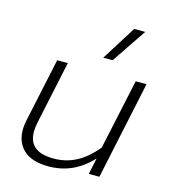

<svg xmlns="http://www.w3.org/2000/svg" viewBox="-109 -804 801 907"><g transform="rotate(15 291.0 -351.0)"><path d="M435 -717H489L375 -548H329ZM50 -121Q50 -144 56 -171L122 -480H174L108 -170Q103 -143 103 -126Q103 -27 225 -27Q284 -27 334.5 -53Q385 -79 432 -136L506 -480H559L457 0H405L422 -80Q334 15 212 15Q131 15 90.5 -21.5Q50 -58 50 -121Z"/></g></svg>

Font: Prompt ExtraLight
Style: Italic
Weight: 275
Italic angle: -12°
Designer: Katatrad Team
Foundry: CadsonDemak
Version: Version 1.000